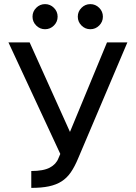

<svg xmlns="http://www.w3.org/2000/svg" viewBox="-20 -906 660 933"><path d="M132 -75Q191 -75 222 -91.5Q253 -108 264 -137L273 -158L21 -700H124L320 -265L500 -700H599L360 -137Q343 -96 324 -68.5Q305 -41 279 -24.5Q253 -8 217.5 -0.5Q182 7 132 7ZM199 -764Q174 -764 156 -782Q138 -800 138 -825Q138 -850 156 -868Q174 -886 199 -886Q224 -886 242 -868Q260 -850 260 -825Q260 -800 242 -782Q224 -764 199 -764ZM419 -764Q394 -764 376 -782Q358 -800 358 -825Q358 -850 376 -868Q394 -886 419 -886Q444 -886 462 -868Q480 -850 480 -825Q480 -800 462 -782Q444 -764 419 -764Z"/></svg>

Font: Golos UI
Style: Regular
Weight: 400
Designer: A.Korolkova, Vitaly Kuzmin
Foundry: ParaType Ltd
Version: Version 2.000